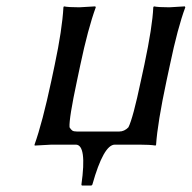

<svg xmlns="http://www.w3.org/2000/svg" viewBox="-20 -452 599 600"><path d="M500.5 -200.2Q472.2 -67.4 467.8 0L466.3 2.9Q448.7 0 415 0H338.9H216.8Q252 0 234.4 125L235.8 127.9H265.6L268.6 125Q303.7 0 338.9 0H216.8H141.1Q141.1 0 88.4 2.9L87.9 0Q112.3 -67.9 140.6 -200.2L150.9 -249Q174.3 -359.4 178.2 -429.2L179.7 -432.1Q193.4 -429.2 228 -429.2Q228 -429.2 277.8 -432.1L279.3 -429.2Q254.9 -362.3 231 -249L220.7 -200.2Q195.3 -81.5 197.3 -54.2Q201.7 -46.9 206.1 -43.9Q210.4 -41 220.7 -41H352.5Q368.7 -41 381.3 -54.2Q395.5 -82 420.4 -200.2L431.2 -250Q456.5 -369.6 459 -429.2L460.9 -432.1Q474.6 -429.2 509.3 -429.2L557.6 -432.1L559.1 -429.2Q535.2 -365.2 511.2 -250Z"/></svg>

Font: Linux Biolinum
Style: Italic
Weight: 400
Italic angle: -12°
Designer: Philipp H. Poll
Foundry: Philipp H. Poll
Version: Version 1.1.3 ; ttfautohint (v0.9)